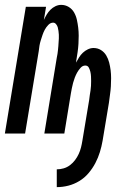

<svg xmlns="http://www.w3.org/2000/svg" viewBox="-29 -548 549 788"><path d="M204 220V147Q218 147 232 143Q246 139 258 130Q270 121 279 109Q288 97 294 84Q300 71 303.5 57Q307 43 309 30L337 -138Q338 -148 339.5 -157.5Q341 -167 342.5 -176.5Q344 -186 344.5 -196Q345 -206 345 -215.5Q345 -225 344.5 -234.5Q344 -244 342 -253Q340 -262 335.5 -270.5Q331 -279 321 -279Q310 -279 301.5 -269.5Q293 -260 287.5 -250Q282 -240 278 -229.5Q274 -219 271 -208Q268 -197 266 -186.5Q264 -176 262 -165L235 0H153L204 -311Q206 -319 207 -327Q208 -335 209 -343Q210 -351 210.5 -359Q211 -367 211.5 -374.5Q212 -382 212.5 -390Q213 -398 212.5 -405.5Q212 -413 211 -421Q210 -429 208 -436Q206 -443 201 -449Q196 -455 189 -455Q178 -455 169 -445.5Q160 -436 154.5 -425.5Q149 -415 145.5 -404.5Q142 -394 138.5 -383Q135 -372 133 -360.5Q131 -349 130 -338L74 0H-9L77 -520H160L151 -466Q156 -477 162.5 -488Q169 -499 178 -508Q187 -517 198.5 -522.5Q210 -528 222 -528Q239 -528 253 -519.5Q267 -511 275 -497Q283 -483 286.5 -467Q290 -451 292 -434.5Q294 -418 294 -401.5Q294 -385 293 -368Q292 -351 289.5 -334Q287 -317 284 -299L283 -291Q289 -302 295.5 -312.5Q302 -323 311 -331.5Q320 -340 331.5 -345.5Q343 -351 355 -351Q372 -351 385.5 -342.5Q399 -334 407 -320.5Q415 -307 419 -291.5Q423 -276 425 -260Q427 -244 427 -227Q427 -210 426 -193.5Q425 -177 422.5 -160Q420 -143 418 -126L392 30Q388 53 381 76Q374 99 362.5 121Q351 143 334.5 162.5Q318 182 296.5 195Q275 208 251.5 214Q228 220 204 220Z"/></svg>

Font: Iosevka Term Curly Medium
Style: Italic
Weight: 500
Italic angle: -9°
Designer: Belleve Invis
Foundry: Belleve Invis
Version: Version 32.3.0